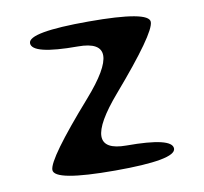

<svg xmlns="http://www.w3.org/2000/svg" viewBox="-62 -567 675 634"><g transform="rotate(-10 275.0 -250.0)"><path d="M326 -75Q479 -75 479 -38Q479 0 275 0Q71 0 71 -38Q71 -75 225 -250Q379 -425 225 -425Q71 -425 71 -463Q71 -500 274 -500Q476 -500 476 -463Q476 -425 325 -250Q174 -75 326 -75Z"/></g></svg>

Font: Syne Mono
Style: Regular
Weight: 400
Monospace: yes
Designer: Lucas Descroix
Foundry: Bonjour Monde
Version: Version 2.000; ttfautohint (v1.8.3)